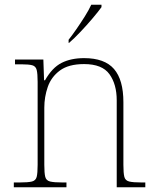

<svg xmlns="http://www.w3.org/2000/svg" viewBox="-20 -786 657 806"><path d="M38 0V-20H61Q98 -20 114 -24Q130 -28 134 -43.5Q138 -59 138 -94V-442Q138 -477 134 -492.5Q130 -508 115.5 -512Q101 -516 71 -516H43V-536H162L165 -449H169Q199 -502 238.5 -522Q278 -542 333 -542Q419 -542 458.5 -496.5Q498 -451 498 -357V-94Q498 -59 502 -43.5Q506 -28 522.5 -24Q539 -20 575 -20H590V0H470V-365Q470 -432 439.5 -474.5Q409 -517 333 -517Q268 -517 231.5 -490Q195 -463 180.5 -421Q166 -379 166 -334V-94Q166 -59 170 -43.5Q174 -28 190.5 -24Q207 -20 243 -20H259V0ZM268 -619Q283 -638 301 -664Q319 -690 336 -717Q353 -744 363 -766H406V-756Q394 -739 369.5 -710Q345 -681 318 -652.5Q291 -624 270 -606H268Z"/></svg>

Font: Noto Serif Thin
Style: Regular
Weight: 100
Designer: Monotype Design Team
Foundry: Monotype Imaging Inc.
Version: Version 2.015